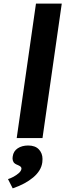

<svg xmlns="http://www.w3.org/2000/svg" viewBox="-20 -760 360 1057"><path d="M72 0 178 -740H320L214 0ZM50 277 24 226Q38 222 54.5 213Q71 204 83.5 193Q96 182 98 170Q98 169 98 168Q98 162 94 158Q90 154 79 149Q60 142 54.5 132.5Q49 123 49 112Q49 107 50 101Q54 72 77.5 56.5Q101 41 135 41Q174 41 194 62.5Q214 84 214 115Q214 124 213 133Q210 157 197 178Q184 199 162.5 217Q141 235 113 250Q85 265 50 277Z"/></svg>

Font: Lexend SemBd
Style: Italic
Weight: 600
Italic angle: -8.13011°
Designer: Bonnie Shaver-Troup, Thomas Jockin
Foundry: Lexend
Version: Version 1.007